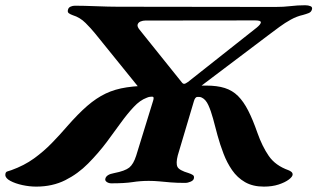

<svg xmlns="http://www.w3.org/2000/svg" viewBox="-90 -675 1179 713"><path d="M44.5 18Q19.5 18 -6.9 12.3Q-33.4 6.5 -51.8 -3.4Q-70.2 -13.4 -70.2 -25.5Q-70.2 -36.4 -62.4 -38.5Q-54.5 -40.6 -48.1 -43Q-0.1 -60.3 36.1 -86.5Q72.3 -112.7 102.1 -143.4Q132 -174 159.3 -205.8Q200.1 -252.4 234 -281.8Q267.9 -311.1 302.4 -327.6Q336.9 -344.1 380.5 -350.6Q424 -357.2 484.2 -357.2H675.3Q716.5 -357.2 744.9 -348.1Q773.4 -339 794 -318.4Q814.5 -297.9 831.7 -264.3Q848.9 -230.7 865.9 -181.8Q883.7 -131.3 908.2 -95.8Q932.7 -60.3 981.1 -43Q987.4 -40.6 992 -36.8Q996.7 -32.9 996.7 -27.1Q996.7 -19.1 982.6 -8.3Q968.4 2.4 944.6 10.2Q920.8 18 889.8 18Q849 18 820 1.4Q791.1 -15.3 771.9 -43.2Q752.7 -71 740 -104.5Q727.2 -137.9 717.9 -171.8Q709.3 -204.7 701.3 -234.2Q693.3 -263.6 683.8 -284.4Q674.3 -305.3 659.9 -312.3Q655 -314.8 651.3 -314.9Q647.5 -315 643.1 -315Q638.6 -315 635.3 -310.7Q632.1 -306.4 630.1 -299.3L570.2 -98Q562.7 -68.7 568.9 -55.6Q575.1 -42.5 610.5 -32.2Q619.8 -29.2 626 -25.2Q632.3 -21.2 629.8 -11.7Q628.2 -4.9 617.9 -0.4Q607.7 4.2 597.3 4.2Q566.6 4.2 543.6 2.3Q520.7 0.4 501.6 -1.5Q482.5 -3.3 462.3 -3.3Q431.4 -3.3 402.1 1.3Q372.9 5.8 323.4 5.8Q313.9 5.8 306.7 0.9Q299.4 -4.1 301.1 -10.9Q304.3 -27 333.8 -32.2Q374.1 -40 390 -52.7Q405.8 -65.5 415.8 -97.2L478.7 -301.2Q483.6 -316.1 475.2 -316.1Q470.9 -316.1 466.1 -315.4Q461.2 -314.8 454.7 -311.9Q429.8 -302.8 406.4 -277.6Q382.9 -252.5 358.3 -218.5Q333.8 -184.5 306 -147.1Q275.1 -106.1 237.4 -67.9Q199.7 -29.6 152.2 -5.8Q104.7 18 44.5 18ZM447 -323.4 263.5 -550.3Q248.5 -569 227.7 -589.7Q206.9 -610.4 180.6 -618.4Q171.3 -621.7 165.5 -625.9Q159.8 -630.1 162.6 -639.5Q164.6 -647.2 172.4 -650.5Q180.1 -653.8 188.2 -653.8Q203.5 -653.8 224.1 -653.3Q244.7 -652.8 267.5 -651.9Q290.4 -651 311.1 -650.5Q331.9 -650 347.4 -650L932.4 -649.2Q963.2 -649.2 988.9 -652.3Q1014.5 -655.5 1043.3 -655.5Q1054.7 -655.5 1062.9 -652.1Q1071.2 -648.8 1068.3 -639.5Q1065.7 -630.1 1056.2 -626.4Q1046.7 -622.7 1035.1 -619.5Q1012.4 -614.5 990.2 -602.3Q968.1 -590.1 947.5 -574.9Q926.8 -559.7 907.1 -544.8L629.7 -335.4ZM608 -370.6 864 -573Q878.1 -584.7 878.7 -591.9Q879.2 -599.2 857.9 -599.2L449.4 -598.7Q440.4 -598.7 432 -595.2Q423.6 -591.8 421.1 -584Q418.7 -576.3 428.8 -564L584.4 -370.1Q589 -363.6 593.8 -363.7Q598.5 -363.7 608 -370.6Z"/></svg>

Font: EB Garamond
Style: Italic
Weight: 400
Italic angle: -17.2°
Designer: Georg Duffner and Octavio Pardo
Foundry: Georg Duffner
Version: Version 1.001